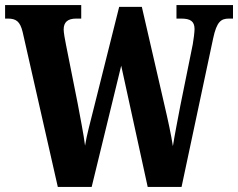

<svg xmlns="http://www.w3.org/2000/svg" viewBox="-23 -734 935 754"><path d="M66 -608 204 0H337L453 -476L557 0H690L814 -583C828 -649 845 -661 876 -661H892V-714H670V-661H689C725 -661 741 -650 741 -620C741 -607 737 -577 734 -560L685 -318C674 -259 663 -205 656 -160C649 -205 637 -261 622 -325L534 -707H445L345 -308C331 -251 318 -206 311 -162C306 -204 291 -279 282 -328L236 -559C232 -578 227 -607 227 -618C227 -647 243 -661 276 -661H296V-714H-3V-661H8C40 -661 56 -650 66 -608Z"/></svg>

Font: Noto Serif Armenian ExtraCondensed ExtraBold
Style: Regular
Weight: 800
Width: 2
Designer: Monotype Design Team
Foundry: Monotype Imaging Inc.
Version: Version 2.008